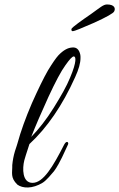

<svg xmlns="http://www.w3.org/2000/svg" viewBox="-20 -839 535 861"><path d="M126 -19C79 -19 80 -84 89 -120C97 -149 111 -188 112 -193C191 -266 260 -366 317 -493C333 -528 341 -556 341 -579C341 -585 341 -590 340 -594C335 -617 323 -628 304 -626C285 -625 265 -615 242 -591C231 -579 215 -556 195 -523C176 -490 152 -441 123 -376C95 -311 73 -250 58 -195C57 -192 54 -181 47 -161C41 -141 37 -120 35 -99C36 -64 25 -43 58 -11C81 6 125 9 172 -20C189 -31 211 -58 222 -71C234 -86 253 -122 258 -133L272 -163L285 -191C287 -196 286 -199 283 -202C278 -204 273 -200 268 -191C217 -91 174 -19 126 -19ZM311 -586C320 -586 326 -565 294 -490C279 -453 254 -409 221 -356C188 -303 154 -260 120 -225C140 -276 166 -336 197 -404C229 -473 254 -520 273 -546C292 -573 304 -586 311 -586ZM306 -699C313 -699 345 -712 402 -737C459 -763 489 -780 492 -788C499 -801 494 -819 460 -819C443 -819 429 -805 388 -776C367 -762 348 -748 330 -735C313 -722 303 -714 302 -712C301 -710 300 -708 300 -705C300 -701 305 -699 306 -699Z"/></svg>

Font: VL Great Vibes
Style: Regular
Weight: 400
Designer: Robert E. Leuschke
Foundry: Robert E. Leuschke
Version: Version 1.001